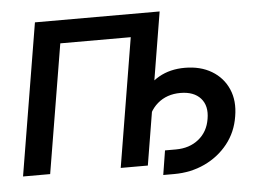

<svg xmlns="http://www.w3.org/2000/svg" viewBox="-54 -797 1216 916"><g transform="rotate(-5 554.5 -338.5)"><path d="M742.2 -727.5 622.1 0H492.2L594.2 -617.2H256.8L154.3 0H24.4L145 -727.5ZM691.4 51.3 710 -64.9H762.2Q827.1 -64.9 871.3 -100.3Q915.5 -135.7 925.3 -196.8Q936 -258.8 903.6 -295.2Q871.1 -331.5 806.6 -331.5Q741.2 -331.5 697 -293.5Q652.8 -255.4 641.6 -189.9H578.6Q592.3 -272.5 626.2 -330.3Q660.2 -388.2 713.6 -418.7Q767.1 -449.2 837.9 -449.2Q912.6 -449.2 966.6 -417Q1020.5 -384.8 1045.4 -327.9Q1070.3 -271 1057.6 -197.3Q1045.9 -123 1001.5 -67.1Q957 -11.2 890.4 20Q823.7 51.3 743.7 51.3Z"/></g></svg>

Font: Inter 20pt SemiBold
Style: Italic
Weight: 600
Italic angle: -9.3988°
Version: Version 4.001;git-66647c0bb